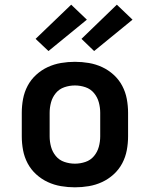

<svg xmlns="http://www.w3.org/2000/svg" viewBox="-20 -792 640 820"><path d="M300 8Q270 8 240.5 3Q211 -2 184 -14.5Q157 -27 134.5 -47.5Q112 -68 98 -94.5Q84 -121 78.5 -150.5Q73 -180 73 -210V-310Q73 -340 78.5 -369.5Q84 -399 98 -425.5Q112 -452 134.5 -472.5Q157 -493 184 -505.5Q211 -518 240.5 -523Q270 -528 300 -528Q330 -528 359.5 -523Q389 -518 416 -505.5Q443 -493 465.5 -472.5Q488 -452 502 -425.5Q516 -399 521.5 -369.5Q527 -340 527 -310V-210Q527 -180 521.5 -150.5Q516 -121 502 -94.5Q488 -68 465.5 -47.5Q443 -27 416 -14.5Q389 -2 359.5 3Q330 8 300 8ZM300 -93Q323 -93 345 -100.5Q367 -108 381.5 -125.5Q396 -143 402 -165Q408 -187 408 -210V-310Q408 -333 402 -355Q396 -377 381.5 -394.5Q367 -412 345 -419.5Q323 -427 300 -427Q277 -427 255 -419.5Q233 -412 218.5 -394.5Q204 -377 198 -355Q192 -333 192 -310V-210Q192 -187 198 -165Q204 -143 218.5 -125.5Q233 -108 255 -100.5Q277 -93 300 -93ZM382 -574 328 -626 479 -772 546 -708ZM187 -574 132 -626 284 -772 351 -708Z"/></svg>

Font: Iosevka SS04 Extended
Style: Bold
Weight: 700
Width: 7
Monospace: yes
Designer: Belleve Invis
Foundry: Belleve Invis
Version: Version 19.0.0; ttfautohint (v1.8.4)